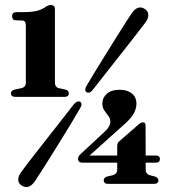

<svg xmlns="http://www.w3.org/2000/svg" viewBox="-20 -737 682 769"><path d="M45.5 -655.5Q28.5 -655.5 28.5 -672Q28.5 -688.5 47 -688.5H75Q110 -688.5 130.2 -694.2Q150.5 -700 165.5 -711.5Q176.5 -717 183.5 -717Q200 -717 200 -700V-406.5Q200 -388 215.5 -384L242 -378Q255.5 -374.5 255.5 -363Q255.5 -349 238 -349H42Q24 -349 24 -363Q24 -375 38.5 -378L66 -384Q83.5 -388 83.5 -406.5V-635Q83.5 -655 68 -655ZM449.5 -152.5Q449.5 -164.5 457.5 -171L535 -238.5Q545 -247 552.5 -247Q563 -247 563 -234.5L563.5 -114H604Q620.5 -114 620.5 -100.5Q620.5 -85.5 603.5 -85.5H563.5V-58.5Q563.5 -40.5 579 -35.5L601 -30Q614.5 -24.5 614.5 -15Q614.5 -0.5 596.5 -0.5H413Q395.5 -0.5 395.5 -15Q395.5 -26 409.5 -30L432.5 -35.5Q449.5 -40.5 449.5 -58.5V-85.5H309.5Q292.5 -85.5 292.5 -101.5Q292.5 -105.5 295 -110.5Q297.5 -115.5 304.5 -121.5L396.5 -207Q422 -229.5 422 -250Q422 -262 414 -272.5Q406 -283 398 -294.5Q390 -306 390 -322Q390 -345.5 407.8 -361.5Q425.5 -377.5 459.5 -377.5Q490 -377.5 508.2 -362.5Q526.5 -347.5 526.5 -322Q526.5 -302.5 515.5 -282Q504.5 -261.5 469 -231L338.5 -114H449.5ZM351.5 -377Q338 -360.5 326.5 -368Q316 -375 327 -394Q337.5 -412 357 -444Q376.5 -476 399.8 -513.5Q423 -551 445.5 -587Q468 -623 484.8 -649.2Q501.5 -675.5 508 -684.5Q533 -719.5 561 -700.5Q574 -691 574 -676.8Q574 -662.5 562.5 -647Q556.5 -638.5 537.2 -613.8Q518 -589 491.8 -555.5Q465.5 -522 438 -487.2Q410.5 -452.5 387.5 -423Q364.5 -393.5 351.5 -377ZM275.5 -319Q290 -336 301.5 -329Q312 -321 300 -302Q290 -284 270.5 -252Q251 -220 227.8 -182Q204.5 -144 181.8 -108Q159 -72 142 -45.2Q125 -18.5 119 -10Q94 24.5 66 5.5Q53 -3 53 -17.5Q53 -32 65 -48Q71 -56.5 90.2 -81.8Q109.5 -107 135.8 -140.5Q162 -174 189.5 -209Q217 -244 240 -273.5Q263 -303 275.5 -319Z"/></svg>

Font: Fraunces 144pt S050
Style: Bold
Weight: 700
Version: Version 1.000; ttfautohint (v1.8.3)